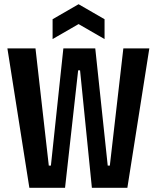

<svg xmlns="http://www.w3.org/2000/svg" viewBox="-20 -889 742 909"><path d="M119 0 15 -660H148L211 -105H221L280 -660H431L490 -105H500L564 -660H687L583 0H415L359 -556H350L288 0ZM229 -704V-798L352 -869L475 -798V-704L352 -775Z"/></svg>

Font: Bricolage Grotesque 36pt Condensed SemiBold
Style: Regular
Weight: 600
Width: 3
Designer: Mathieu Triay
Foundry: Atelier Triay
Version: Version 1.001;gftools[0.9.33.dev8+g029e19f]